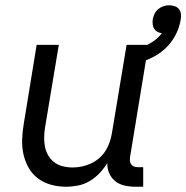

<svg xmlns="http://www.w3.org/2000/svg" viewBox="-20 -700 706 728"><path d="M230 8Q201 8 173.5 0.5Q146 -7 124 -23.5Q102 -40 88.5 -64Q75 -88 69 -115Q63 -142 64 -171.5Q65 -201 70 -230L119 -530H203L151 -218Q148 -199 147.5 -180Q147 -161 150.5 -143.5Q154 -126 163 -110.5Q172 -95 186 -84.5Q200 -74 218 -69.5Q236 -65 255 -65Q272 -65 289.5 -68.5Q307 -72 323.5 -79.5Q340 -87 354.5 -99Q369 -111 379 -126.5Q389 -142 395 -159Q401 -176 404 -193L460 -530H543L473 -104Q472 -96 473 -88.5Q474 -81 478.5 -75.5Q483 -70 490 -68Q497 -66 505 -66H523V8H493Q472 8 452 3.5Q432 -1 417 -13Q402 -25 394 -43.5Q386 -62 387 -82Q375 -62 358 -44Q341 -26 320 -13.5Q299 -1 276 3.5Q253 8 230 8ZM489 -457 475 -508Q491 -512 507.5 -517.5Q524 -523 539.5 -530.5Q555 -538 569 -549Q583 -560 594 -574Q585 -575 577 -579.5Q569 -584 564.5 -591Q560 -598 559 -607.5Q558 -617 559 -626Q561 -637 566 -647.5Q571 -658 580 -665.5Q589 -673 600 -676.5Q611 -680 622 -680Q632 -680 642.5 -676.5Q653 -673 659 -665Q665 -657 666 -646.5Q667 -636 665 -625Q660 -594 644.5 -565Q629 -536 604.5 -514Q580 -492 550 -478.5Q520 -465 489 -457Z"/></svg>

Font: Iosevka Curly Extended
Style: Italic
Weight: 400
Width: 7
Italic angle: -9°
Monospace: yes
Designer: Belleve Invis
Foundry: Belleve Invis
Version: Version 11.1.0; ttfautohint (v1.8.3)